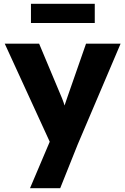

<svg xmlns="http://www.w3.org/2000/svg" viewBox="-20 -761 660 1011"><path d="M138 230 259 -55 261 27 5 -531H186L298 -264Q307 -244 315 -221Q323 -198 327 -177L305 -164Q311 -179 318.5 -201.5Q326 -224 335 -250L433 -531H615L389 0L297 230ZM143 -640V-741H479V-640Z"/></svg>

Font: Mach
Style: Bold
Weight: 700
Version: Version 1.002